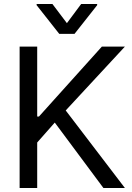

<svg xmlns="http://www.w3.org/2000/svg" viewBox="-20 -940 661 960"><path d="M78.1 -707H166V-357.4H174.8L489.3 -707H604.5L308.6 -387.7L604.5 0H497.1L253.9 -327.1L166 -227.5V0H78.1ZM314.5 -824.2 385.7 -919.9H465.8V-914.1L352.5 -770.5H276.4L163.1 -914.1V-919.9H242.2Z"/></svg>

Font: Pretendard GOV Variable
Style: Regular
Weight: 400
Designer: Base glyphs from Inter by Rasmus Andersson; Hangul glyphs from Noto Sans CJK(Source Han Sans) by Jang Soo-young and Kang
Foundry: Kil Hyung-jin
Version: Version 1.307;Glyphs 3.2 (3192)